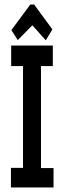

<svg xmlns="http://www.w3.org/2000/svg" viewBox="-20 -823 290 843"><path d="M28 0V-86H81V-533H29V-623H212V-533H160V-85H215V0ZM58 -647 30 -691 113 -803H130L210 -694L181 -646L122 -712Z"/></svg>

Font: Inconsolata UltraCondensed ExtraBold
Style: Regular
Weight: 800
Width: 1
Monospace: yes
Designer: Raph Levien, Cyreal, Brenton Simpson
Foundry: Raph Levien, Cyreal, Google
Version: Version 3.001; ttfautohint (v1.8.2.53-6de2)